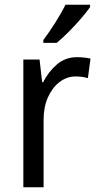

<svg xmlns="http://www.w3.org/2000/svg" viewBox="-20 -786 413 806"><path d="M303 -546Q317 -546 332 -544.5Q347 -543 360 -540L349 -458Q325 -465 297 -465Q261 -465 230.5 -442Q200 -419 181.5 -378Q163 -337 163 -284V0H78V-536H146L157 -441H161Q184 -486 219.5 -516Q255 -546 303 -546ZM358 -756Q345 -737 320.5 -708.5Q296 -680 268 -652Q240 -624 218 -606H162V-618Q186 -650 212 -691Q238 -732 255 -766H358Z"/></svg>

Font: Noto Sans Tamil SemiCondensed
Style: Regular
Weight: 400
Width: 4
Designer: Jelle Bosma - Monotype Design Team
Foundry: Monotype Imaging Inc.
Version: Version 2.004; ttfautohint (v1.8.4.7-5d5b)